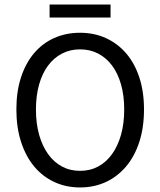

<svg xmlns="http://www.w3.org/2000/svg" viewBox="-20 -812 704 844"><path d="M332 12Q270 12 218.5 -12Q167 -36 130 -80.5Q93 -125 72.5 -188.5Q52 -252 52 -331Q52 -410 72.5 -472.5Q93 -535 130 -578.5Q167 -622 218.5 -645Q270 -668 332 -668Q394 -668 445.5 -644.5Q497 -621 534.5 -577.5Q572 -534 592.5 -471.5Q613 -409 613 -331Q613 -252 592.5 -188.5Q572 -125 534.5 -80.5Q497 -36 445.5 -12Q394 12 332 12ZM332 -61Q376 -61 411.5 -80Q447 -99 472.5 -134.5Q498 -170 512 -219.5Q526 -269 526 -331Q526 -392 512 -441Q498 -490 472.5 -524Q447 -558 411.5 -576.5Q376 -595 332 -595Q288 -595 252.5 -576.5Q217 -558 191.5 -524Q166 -490 152 -441Q138 -392 138 -331Q138 -269 152 -219.5Q166 -170 191.5 -134.5Q217 -99 252.5 -80Q288 -61 332 -61ZM198 -735V-792H466V-735Z"/></svg>

Font: SourceSansPro
Style: Book
Weight: 400
Designer: Paul D. Hunt
Foundry: Adobe Systems Incorporated
Version: Version 2.021;PS 2.000;hotconv 1.0.86;makeotf.lib2.5.63406